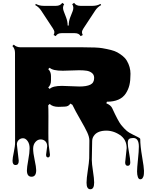

<svg xmlns="http://www.w3.org/2000/svg" viewBox="-20 -986 1049 1355"><path d="M415 -752Q384.3 -752 373.5 -731L358.4 -738.8Q365.2 -752.9 363.8 -762.2Q362.3 -771.5 353.5 -785.2L270 -912.1Q253.9 -936.5 228.5 -950.2L232.9 -958.5Q257.3 -944.8 288.1 -944.8H375.5Q405.3 -944.8 419.4 -965.8L432.6 -956.5Q418.9 -935.5 429.2 -908.2L446.8 -862.3Q457.5 -834 457.5 -805.7H464.8Q464.8 -835.4 475.1 -862.3L493.2 -908.2Q503.4 -935.5 489.7 -956.5L502.9 -965.8Q517.1 -944.8 546.9 -944.8H634.3Q664.6 -944.8 689 -958.5L693.8 -950.2Q668.5 -936.5 652.3 -912.1L568.8 -785.2Q560.1 -771.5 558.6 -762.2Q557.1 -752.9 564 -738.8L548.8 -731Q538.1 -752 507.3 -752ZM863.3 160.2 874 59.1Q874 -2.4 824 -34.9Q773.9 -67.4 718.8 -63.7Q663.6 -60.1 641.6 -26.4Q630.4 -10.3 630.4 11.7L627.9 142.6Q627.9 169.4 636.2 222.4Q644.5 275.4 644.5 302.2Q644.5 349.6 617.7 349.6Q590.8 349.6 590.8 303.7Q590.8 273.4 599.6 216.8Q608.4 160.2 609.6 130.9Q610.8 101.6 610.8 5.9Q610.8 -19.5 595.2 -52.7Q579.6 -85.9 545.9 -144Q512.2 -202.1 490.7 -246.6L476.1 -254.9Q464.4 -233.4 434.6 -233.4L393.6 -231.9Q351.6 -231.9 330.6 -252.4L320.3 -242.7Q321.8 -224.6 321.8 -165.5L321.3 -45.9Q321.3 7.8 323.2 33.2L332.5 105Q332.5 125 318.8 125Q305.2 125 305.2 106.4L313 45.9Q313 23.9 300 11Q287.1 -2 266.4 -2Q245.6 -2 229.7 16.4Q213.9 34.7 213.9 64Q213.9 93.3 224.6 143.3Q235.4 193.4 235.4 215.3Q235.4 261.2 202.6 261.2Q169.9 261.2 169.9 216.3Q169.9 195.3 179.4 143.1Q189 90.8 189 60.1Q189 29.3 174.8 9.5Q160.6 -10.3 142.6 -10.3Q124.5 -10.3 111.8 2.2Q99.1 14.6 99.1 33.2L112.3 148.9Q112.3 178.7 90.3 178.7Q68.4 178.7 68.4 148.4Q68.4 130.9 77.6 87.2Q86.9 43.5 86.4 19Q85.9 -5.4 85.9 -612.8Q85.9 -643.1 67.4 -661.1L77.1 -670.9Q96.2 -652.3 125.5 -652.3H563Q665.5 -652.3 700.9 -646.2Q736.3 -640.1 762.9 -633.3Q789.6 -626.5 807.9 -616.5Q826.2 -606.4 845 -591.6Q863.8 -576.7 875 -557.6Q900.9 -514.2 900.9 -465.3Q900.9 -416.5 893.3 -385.5Q885.7 -354.5 868.2 -327.1Q830.1 -268.1 734.4 -268.1L730.5 -256.8Q761.2 -244.6 771.5 -223.1Q814.5 -129.4 835 -104.2Q855.5 -79.1 873 -64Q890.6 -48.8 923.3 -33.2Q956.1 -17.6 962.9 -12.9Q969.7 -8.3 969.7 -5.4Q969.7 43.5 982.9 120.1Q996.1 196.8 996.1 218.8Q996.1 240.7 994.4 250.5Q992.7 260.3 986.8 269.8Q981 279.3 969.7 279.3Q958.5 279.3 952.9 263.2Q947.3 247.1 947.3 223.6Q947.3 200.2 953.6 139.9Q960 79.6 960 48.8Q960 -12.2 920.4 -12.2Q900.9 -12.2 891.4 -5.4Q881.8 1.5 881.8 22.7Q881.8 43.9 890.6 90.3Q899.4 136.7 899.4 160.4Q899.4 184.1 881.3 184.1Q863.3 184.1 863.3 160.2ZM538.1 -490.2 422.9 -486.8Q352.1 -486.8 330.6 -507.8L320.3 -498.5Q339.8 -479.5 339.8 -449.7V-417Q339.8 -387.7 320.3 -368.2L330.6 -358.4Q351.6 -379.9 417.5 -379.9L541 -375.5Q590.3 -375.5 617.4 -388.4Q644.5 -401.4 644.5 -436Q644.5 -458 629.4 -470.5Q614.3 -482.9 592.8 -486.6Q571.3 -490.2 538.1 -490.2Z"/></svg>

Font: Nosifer Caps
Style: Regular
Weight: 800
Version: Version 001.002